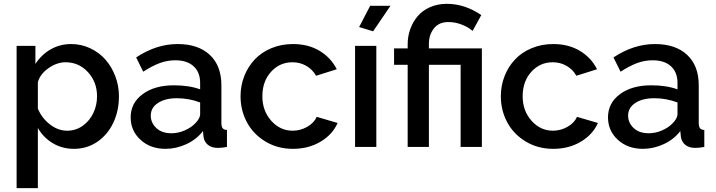

<svg xmlns="http://www.w3.org/2000/svg" viewBox="-20 -760 3701 993"><path d="M175.8 -98.1V212.9H65.9V-522.9H163.1V-429.2Q193.8 -477.1 241.9 -504.6Q290 -532.2 348.1 -532.2Q400.4 -532.2 446.8 -510.3Q493.2 -488.3 525.4 -451.7Q557.6 -415 576.4 -365.5Q595.2 -315.9 595.2 -262.2Q595.2 -187 565.9 -125Q536.6 -63 483.2 -26.6Q429.7 9.8 362.8 9.8Q301.8 9.8 253.2 -19.3Q204.6 -48.3 175.8 -98.1ZM481.9 -262.2Q481.9 -335.4 435.1 -386.7Q388.2 -438 318.8 -438Q274.9 -438 231.2 -407.7Q187.5 -377.4 175.8 -335V-198.2Q196.3 -148.9 238.3 -116.5Q280.3 -84 327.1 -84Q372.1 -84 408 -109.6Q443.8 -135.3 462.9 -175.8Q481.9 -216.3 481.9 -262.2Z M655.8 -152.8Q655.8 -227.5 717.8 -273.2Q779.8 -318.8 878.9 -318.8Q958.5 -318.8 1015.1 -297.9V-331.1Q1015.1 -386.2 981.4 -417.2Q947.8 -448.2 886.7 -448.2Q844.7 -448.2 805.7 -433.6Q766.6 -418.9 720.7 -389.2L684.1 -462.9Q788.1 -532.2 898.9 -532.2Q1004.9 -532.2 1064.9 -476.3Q1125 -420.4 1125 -318.8V-124Q1125 -105.5 1131.6 -96.9Q1138.2 -88.4 1153.8 -87.9V0Q1127.4 4.9 1106.9 4.9Q1073.7 4.9 1054.9 -11.2Q1036.1 -27.3 1032.7 -51.8L1029.8 -82Q996.1 -38.6 943.6 -14.4Q891.1 9.8 835.9 9.8Q757.8 9.8 706.8 -36.9Q655.8 -83.5 655.8 -152.8ZM988.8 -121.1Q1015.1 -147.5 1015.1 -169.9V-230Q957.5 -252 895 -252Q834.5 -252 797.1 -227.5Q759.8 -203.1 759.8 -162.1Q759.8 -125 788.3 -97.9Q816.9 -70.8 866.7 -70.8Q900.9 -70.8 934.1 -85Q967.3 -99.1 988.8 -121.1Z M1495.1 9.8Q1416 9.8 1353.3 -27.8Q1290.5 -65.4 1257.3 -127.2Q1224.1 -189 1224.1 -262.2Q1224.1 -317.4 1243.4 -366.5Q1262.7 -415.5 1297.4 -452.4Q1332 -489.3 1383.3 -510.7Q1434.6 -532.2 1495.1 -532.2Q1574.2 -532.2 1632.8 -497.1Q1691.4 -461.9 1721.7 -401.9L1614.7 -368.2Q1596.2 -400.9 1564 -419.4Q1531.7 -438 1492.7 -438Q1426.3 -438 1381.6 -388.4Q1336.9 -338.9 1336.9 -262.2Q1336.9 -187 1382.8 -135.5Q1428.7 -84 1493.7 -84Q1534.2 -84 1569.8 -104.7Q1605.5 -125.5 1617.7 -155.8L1726.1 -124Q1699.7 -64 1637.7 -27.1Q1575.7 9.8 1495.1 9.8Z M1909.7 -598.1 1837.4 -620.1 1894.5 -730H1999.5ZM1816.4 0V-522.9H1926.3V0Z M2088.4 -424.8H2018.1V-509.8H2088.4V-530.8Q2088.4 -572.3 2101.8 -609.6Q2115.2 -647 2140.1 -676.3Q2165 -705.6 2204.1 -722.9Q2243.2 -740.2 2291 -740.2Q2383.3 -740.2 2469.2 -682.1L2424.3 -600.1Q2400.4 -620.6 2366.9 -633.3Q2333.5 -646 2298.3 -646Q2250 -646 2224.1 -613Q2198.2 -580.1 2198.2 -534.2V-509.8H2472.2V0H2362.3V-424.8H2198.2V0H2088.4Z M2841.3 9.8Q2762.2 9.8 2699.5 -27.8Q2636.7 -65.4 2603.5 -127.2Q2570.3 -189 2570.3 -262.2Q2570.3 -317.4 2589.6 -366.5Q2608.9 -415.5 2643.6 -452.4Q2678.2 -489.3 2729.5 -510.7Q2780.8 -532.2 2841.3 -532.2Q2920.4 -532.2 2979 -497.1Q3037.6 -461.9 3067.9 -401.9L2960.9 -368.2Q2942.4 -400.9 2910.2 -419.4Q2877.9 -438 2838.9 -438Q2772.5 -438 2727.8 -388.4Q2683.1 -338.9 2683.1 -262.2Q2683.1 -187 2729 -135.5Q2774.9 -84 2839.8 -84Q2880.4 -84 2916 -104.7Q2951.7 -125.5 2963.9 -155.8L3072.3 -124Q3045.9 -64 2983.9 -27.1Q2921.9 9.8 2841.3 9.8Z M3124.5 -152.8Q3124.5 -227.5 3186.5 -273.2Q3248.5 -318.8 3347.7 -318.8Q3427.2 -318.8 3483.9 -297.9V-331.1Q3483.9 -386.2 3450.2 -417.2Q3416.5 -448.2 3355.5 -448.2Q3313.5 -448.2 3274.4 -433.6Q3235.4 -418.9 3189.5 -389.2L3152.8 -462.9Q3256.8 -532.2 3367.7 -532.2Q3473.6 -532.2 3533.7 -476.3Q3593.8 -420.4 3593.8 -318.8V-124Q3593.8 -105.5 3600.3 -96.9Q3606.9 -88.4 3622.6 -87.9V0Q3596.2 4.9 3575.7 4.9Q3542.5 4.9 3523.7 -11.2Q3504.9 -27.3 3501.5 -51.8L3498.5 -82Q3464.8 -38.6 3412.4 -14.4Q3359.9 9.8 3304.7 9.8Q3226.6 9.8 3175.5 -36.9Q3124.5 -83.5 3124.5 -152.8ZM3457.5 -121.1Q3483.9 -147.5 3483.9 -169.9V-230Q3426.3 -252 3363.8 -252Q3303.2 -252 3265.9 -227.5Q3228.5 -203.1 3228.5 -162.1Q3228.5 -125 3257.1 -97.9Q3285.6 -70.8 3335.4 -70.8Q3369.6 -70.8 3402.8 -85Q3436 -99.1 3457.5 -121.1Z"/></svg>

Font: Rawline SemiBold
Style: Regular
Weight: 600
Designer: Matt McInerney, Pablo Impallari, Rodrigo Fuenzalida
Foundry: Matt McInerney, Pablo Impallari, Rodrigo Fuenzalida
Version: Version 4.020;PS 004.020;hotconv 1.0.88;makeotf.lib2.5.64775